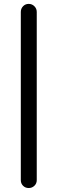

<svg xmlns="http://www.w3.org/2000/svg" viewBox="-20 -761 293 977"><path d="M167 -700.2V155.8Q167 172.9 155 184.3Q143.1 195.8 126 195.8Q108.9 195.8 97.4 184.3Q85.9 172.9 85.9 155.8V-700.2Q85.9 -717.3 97.4 -729.2Q108.9 -741.2 126 -741.2Q143.1 -741.2 155 -729.2Q167 -717.3 167 -700.2Z"/></svg>

Font: Aka-Acid-Varela
Style: Regular
Weight: 400
Designer: Joe Prince, Avraham Cornfeld, Cyberella
Foundry: Joe Prince, Avraham Cornfeld, Cyberella
Version: Version 2.000; ttfautohint (v1.5.33-1714) -l 8 -r 50 -G 200 